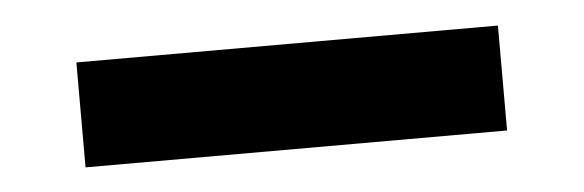

<svg xmlns="http://www.w3.org/2000/svg" viewBox="-25 -47 627 206"><g transform="rotate(-5 288.0 56.5)"><path d="M515 113V0H61V113Z"/></g></svg>

Font: Iosevka Sparkle Extrabold
Style: Regular
Weight: 800
Designer: Belleve Invis
Foundry: Belleve Invis
Version: Version 4.5.0; ttfautohint (v1.8.3)